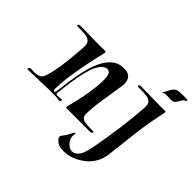

<svg xmlns="http://www.w3.org/2000/svg" viewBox="-206 -843 1289 1289"><g transform="rotate(45 439.0 -198.5)"><path d="M-14 0Q-16 0 -16 -3Q-16 -7 -12 -13Q-8 -19 -4 -19Q7 -19 17.5 -18.5Q28 -18 35 -18Q58 -18 76.5 -26Q95 -34 103 -59Q117 -100 126 -154.5Q135 -209 140.5 -266Q146 -323 149 -371Q151 -408 134.5 -422.5Q118 -437 89 -439Q60 -441 26 -441Q13 -441 13 -446Q13 -451 18.5 -454.5Q24 -458 29 -458L92 -457Q126 -456 160 -455.5Q194 -455 222 -455Q235 -455 246 -455.5Q257 -456 265 -456H266Q276 -456 276 -447Q276 -444 275 -440.5Q274 -437 273 -433Q268 -412 257.5 -365.5Q247 -319 236 -260.5Q225 -202 217.5 -143.5Q210 -85 210 -39V-36Q210 -26 213.5 -23Q217 -20 219 -21Q225 -21 227 -30Q229 -39 230 -47Q235 -85 242.5 -138.5Q250 -192 262.5 -248.5Q275 -305 297 -353.5Q319 -402 354 -432.5Q389 -463 441 -463Q516 -463 516 -390Q516 -385 515.5 -379Q515 -373 514 -366Q504 -294 490.5 -214.5Q477 -135 476 -65Q476 -44 487.5 -34Q499 -24 509 -22Q526 -19 553 -18Q580 -17 592 -17H593Q598 -17 598 -13Q598 -9 593.5 -4.5Q589 0 583 0H361Q351 0 351 -7Q351 -17 359.5 -46Q368 -75 381 -141Q385 -158 389 -186Q393 -214 396.5 -246Q400 -278 400 -306Q400 -321 399 -333.5Q398 -346 395 -355Q391 -369 382.5 -375Q374 -381 365 -381Q354 -381 342 -374Q330 -367 321 -356Q299 -330 285 -285.5Q271 -241 262.5 -192Q254 -143 249 -101.5Q244 -60 241 -40Q240 -37 240 -34.5Q240 -32 240 -30Q240 -16 253 -16Q260 -16 269.5 -17.5Q279 -19 290 -19H292Q297 -19 297 -14Q297 -10 294 -6Q291 -2 286 -2Q270 -2 265.5 -3.5Q261 -5 244 -5Q212 -5 182 -5Q152 -5 121 -3Q105 -3 79.5 -2Q54 -1 28.5 -0.5Q3 0 -14 0ZM737 -533Q742 -538 745.5 -545Q749 -552 750 -554Q761 -580 775.5 -596Q790 -612 811 -613Q825 -614 837.5 -614.5Q850 -615 864 -615Q871 -615 877.5 -614.5Q884 -614 890 -614Q894 -614 894 -611Q894 -603 882 -598Q875 -597 867 -583.5Q859 -570 850.5 -556.5Q842 -543 835 -540Q829 -537 823 -536Q817 -535 811 -535Q803 -535 793.5 -536Q784 -537 776 -537Q773 -537 764.5 -537Q756 -537 752 -535Q748 -533 740.5 -530Q733 -527 737 -533ZM546 218Q527 218 511.5 215Q496 212 487 205Q480 200 469 189.5Q458 179 458 168Q458 162 461 158Q473 141 480 131.5Q487 122 495 106Q499 100 504 88Q509 76 515 76Q520 76 520 81Q520 85 518.5 90.5Q517 96 517 101Q517 115 522 127.5Q527 140 534 149Q547 165 560.5 172Q574 179 587 179Q607 179 623.5 164Q640 149 650 124Q658 101 663 77.5Q668 54 672 35Q690 -64 704 -168Q718 -272 725 -373Q727 -405 715 -419Q703 -433 681.5 -437Q660 -441 633 -441H602Q589 -441 589 -446Q589 -451 594.5 -454.5Q600 -458 605 -458L668 -457Q702 -456 734 -455.5Q766 -455 793 -455Q804 -455 815 -455Q826 -455 834 -456H835Q844 -456 844 -447Q844 -444 843.5 -440.5Q843 -437 842 -433Q817 -322 803.5 -208.5Q790 -95 777 18Q772 62 748.5 103Q725 144 679 175Q652 193 619.5 205.5Q587 218 546 218Z"/></g></svg>

Font: Tapestry
Style: Regular
Weight: 400
Designer: Robert E. Leuschke
Foundry: Robert E. Leuschke
Version: Version 1.010; ttfautohint (v1.8.4.7-5d5b)